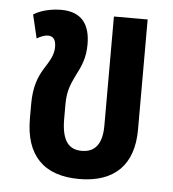

<svg xmlns="http://www.w3.org/2000/svg" viewBox="-45 -597 589 652"><g transform="rotate(5 249.0 -271.5)"><path d="M248 12C369 12 433 -53 433 -172V-548H318V-176C318 -115 295 -84 249 -84C207 -84 180 -109 180 -187V-236C180 -286 193 -309 208 -341C225 -373 237 -402 237 -446C237 -511 210 -555 138 -555C111 -555 72 -549 44 -531L63 -451C77 -459 90 -464 101 -464C117 -464 128 -454 128 -428C128 -400 115 -380 96 -350C79 -322 64 -288 64 -228V-178C64 -53 127 12 248 12Z"/></g></svg>

Font: Noto Sans Thai Cond SemBd
Style: Regular
Weight: 600
Width: 3
Designer: Monotype Design Team
Foundry: Monotype Imaging Inc.
Version: Version 2.002